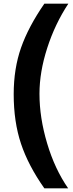

<svg xmlns="http://www.w3.org/2000/svg" viewBox="-20 -790 393 1040"><path d="M193.8 -282.2Q193.8 -152.3 235.4 -13.2Q276.9 126 349.1 230H220.2Q133.3 106.9 93.8 -11.5Q54.2 -129.9 54.2 -279.8Q54.2 -418 94 -531.5Q133.8 -645 220.2 -770H350.1Q277.8 -660.2 235.8 -530Q193.8 -399.9 193.8 -282.2Z"/></svg>

Font: Kadwa
Style: Bold
Weight: 700
Designer: Sol Matas
Foundry: Sol Matas
Version: Version 1.001;PS 001.000;hotconv 1.0.70;makeotf.lib2.5.58329